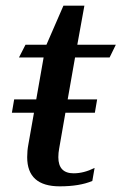

<svg xmlns="http://www.w3.org/2000/svg" viewBox="-20 -648 437 678"><path d="M245 -445 219 -297H323L315 -250H211L189 -124Q186 -108 186 -93Q186 -36 240 -36Q276 -36 314 -55L306 -9Q261 10 191 10Q76 10 76 -93Q76 -116 80 -137L100 -250H22L30 -297H108L134 -445H47L70 -490H144L204 -628H278L253 -490H389L367 -445Z"/></svg>

Font: Fahkwang Medium
Style: Italic
Weight: 500
Italic angle: -10°
Version: Version 1.000; ttfautohint (v1.6)